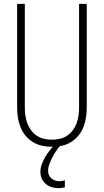

<svg xmlns="http://www.w3.org/2000/svg" viewBox="-20 -755 540 998"><path d="M250 8Q224 8 198.5 2.5Q173 -3 151 -16.5Q129 -30 112.5 -50Q96 -70 86.5 -94Q77 -118 73 -143.5Q69 -169 69 -195V-735H109V-195Q109 -174 112 -153.5Q115 -133 122 -114Q129 -95 141.5 -78Q154 -61 171.5 -49.5Q189 -38 209 -33.5Q229 -29 250 -29Q271 -29 291 -33.5Q311 -38 328.5 -49.5Q346 -61 358.5 -78Q371 -95 378 -114Q385 -133 388 -153.5Q391 -174 391 -195V-735H431V-195Q431 -169 427 -143.5Q423 -118 413.5 -94Q404 -70 387.5 -50Q371 -30 349 -16.5Q327 -3 301.5 2.5Q276 8 250 8ZM284 223Q267 223 249.5 218Q232 213 218.5 201.5Q205 190 197.5 173.5Q190 157 190 139Q190 119 197 99.5Q204 80 214 62.5Q224 45 236.5 29Q249 13 264 -1L272 -8H295V0Q282 14 271.5 30Q261 46 252.5 62.5Q244 79 237 97Q230 115 230 134Q230 145 234.5 155.5Q239 166 248 173Q257 180 267.5 183.5Q278 187 290 187Q296 187 303 185.5Q310 184 317 182V219Q309 221 300.5 222Q292 223 284 223Z"/></svg>

Font: Iosevka Curly Extralight
Style: Regular
Weight: 200
Monospace: yes
Designer: Belleve Invis
Foundry: Belleve Invis
Version: Version 22.1.2; ttfautohint (v1.8.4)